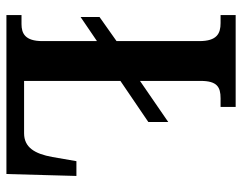

<svg xmlns="http://www.w3.org/2000/svg" viewBox="-98 -656 754 598"><g transform="rotate(90 279.0 -357.0)"><path d="M27 0H522L528 -218H482L469 -143C459 -88 439 -55 395 -55H232V-355L360 -442V-504L232 -416V-605C232 -656 251 -667 286 -667H313V-714H27V-667H52C84 -667 108 -656 108 -601V-343L33 -290V-231L108 -282V-112C108 -58 84 -47 55 -47H27Z"/></g></svg>

Font: Noto Serif Condensed Semi
Style: Regular
Weight: 600
Width: 3
Designer: Monotype Design Team
Foundry: Monotype Imaging Inc.
Version: Version 1.002